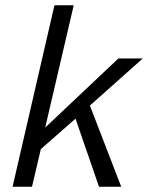

<svg xmlns="http://www.w3.org/2000/svg" viewBox="-20 -710 563 730"><path d="M27.8 0 187 -689.9H260.3L151.9 -225.1L430.2 -487.8H522.9L321.8 -308.6L440.9 0H356.4L267.1 -258.8L135.3 -143.1L101.6 0Z"/></svg>

Font: Acari Sans
Style: Italic
Weight: 400
Italic angle: -13°
Designer: Alfredo Marco Pradil and Stefan Peev
Foundry: Hanken Design Co.
Version: Version 1.045;January 11, 2019;FontCreator 11.5.0.2425 64-bi